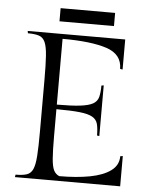

<svg xmlns="http://www.w3.org/2000/svg" viewBox="-56 -869 729 916"><g transform="rotate(5 308.0 -411.0)"><path d="M542 -143 554 -145V0H50L52 -12Q86 -12 105.5 -18.5Q125 -25 134.5 -46Q144 -67 147 -110Q150 -153 150 -226V-474Q150 -547 147 -590Q144 -633 134.5 -654.5Q125 -676 105.5 -682.5Q86 -689 52 -689L50 -700H517V-556L505 -558Q505 -628 430.5 -652.5Q356 -677 219 -677V-362Q290 -362 331 -367Q372 -372 392 -383.5Q412 -395 417.5 -416.5Q423 -438 423 -471L434 -473V-230L423 -232Q423 -265 417.5 -286.5Q412 -308 392 -319.5Q372 -331 331 -335.5Q290 -340 219 -340V-211Q219 -142 222 -104Q225 -66 233.5 -48.5Q242 -31 260 -23Q343 -23 406.5 -35Q470 -47 506 -73.5Q542 -100 542 -143ZM197 -759V-822H458V-759Z"/></g></svg>

Font: Gilda Display
Style: Regular
Weight: 400
Designer: Eduardo Rodriguez Tunni
Foundry: Eduardo Rodriguez Tunni
Version: Version 1.002; ttfautohint (v1.8.4.7-5d5b);gftools[0.9.22]